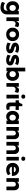

<svg xmlns="http://www.w3.org/2000/svg" viewBox="3334 -4134 1040 7747"><g transform="rotate(90 3853.5 -260.0)"><path d="M285.2 240.2Q155.3 240.2 55.2 175.8L102.1 55.2Q176.3 109.9 274.9 109.9Q341.8 109.9 376 76.2Q410.2 42.5 410.2 -20V-54.2Q355.5 9.8 265.1 9.8Q161.6 9.8 95.7 -62Q29.8 -133.8 29.8 -250Q29.8 -366.2 95.7 -438Q161.6 -509.8 265.1 -509.8Q358.9 -509.8 415 -439.9L419.9 -500H560.1V-20Q560.1 97.7 485.6 168.9Q411.1 240.2 285.2 240.2ZM213.1 -155.8Q246.1 -120.1 299.8 -120.1Q353.5 -120.1 386.7 -155.8Q419.9 -191.4 419.9 -250Q419.9 -308.6 386.7 -344.2Q353.5 -379.9 299.8 -379.9Q246.1 -379.9 213.1 -344.2Q180.2 -308.6 180.2 -250Q180.2 -191.4 213.1 -155.8Z M1037.6 -332Q984.4 -370.1 929.7 -370.1Q910.6 -370.1 893.8 -363.5Q877 -356.9 862.1 -342.8Q847.2 -328.6 838.4 -302.5Q829.6 -276.4 829.6 -240.2V0H679.7V-500H829.6V-386.2Q872.1 -509.8 959.5 -509.8Q1022 -509.8 1077.6 -469.2Z M1171.4 -438.2Q1245.6 -509.8 1367.2 -509.8Q1488.8 -509.8 1563 -438.2Q1637.2 -366.7 1637.2 -250Q1637.2 -133.3 1563 -61.8Q1488.8 9.8 1367.2 9.8Q1245.6 9.8 1171.4 -61.8Q1097.2 -133.3 1097.2 -250Q1097.2 -366.7 1171.4 -438.2ZM1280.5 -155.8Q1313.5 -120.1 1367.2 -120.1Q1420.9 -120.1 1454.1 -155.8Q1487.3 -191.4 1487.3 -250Q1487.3 -308.6 1454.1 -344.2Q1420.9 -379.9 1367.2 -379.9Q1313.5 -379.9 1280.5 -344.2Q1247.6 -308.6 1247.6 -250Q1247.6 -191.4 1280.5 -155.8Z M1915 -509.8Q1967.8 -509.8 2020 -496.6Q2072.3 -483.4 2110.8 -460.9L2066.9 -350.1Q1986.8 -390.1 1915 -390.1Q1881.8 -390.1 1866 -380.9Q1850.1 -371.6 1850.1 -359.9Q1850.1 -351.6 1856.7 -345.2Q1863.3 -338.9 1886.7 -330.3Q1910.2 -321.8 1955.1 -311Q2043.9 -289.6 2086.4 -251.2Q2128.9 -212.9 2128.9 -148.9Q2128.9 -78.6 2072.8 -34.4Q2016.6 9.8 1917 9.8Q1782.2 9.8 1696.8 -46.9L1731.9 -170.9Q1774.9 -142.6 1825.4 -126.2Q1876 -109.9 1917 -109.9Q1947.8 -109.9 1963.4 -117.4Q1979 -125 1979 -137.2Q1979 -150.4 1957.8 -162.4Q1936.5 -174.3 1877 -189.9Q1786.6 -213.4 1743.4 -251.5Q1700.2 -289.6 1700.2 -350.1Q1700.2 -420.9 1756.6 -465.3Q1813 -509.8 1915 -509.8Z M2406.7 -509.8Q2459.5 -509.8 2511.7 -496.6Q2564 -483.4 2602.5 -460.9L2558.6 -350.1Q2478.5 -390.1 2406.7 -390.1Q2373.5 -390.1 2357.7 -380.9Q2341.8 -371.6 2341.8 -359.9Q2341.8 -351.6 2348.4 -345.2Q2355 -338.9 2378.4 -330.3Q2401.9 -321.8 2446.8 -311Q2535.6 -289.6 2578.1 -251.2Q2620.6 -212.9 2620.6 -148.9Q2620.6 -78.6 2564.5 -34.4Q2508.3 9.8 2408.7 9.8Q2273.9 9.8 2188.5 -46.9L2223.6 -170.9Q2266.6 -142.6 2317.1 -126.2Q2367.7 -109.9 2408.7 -109.9Q2439.5 -109.9 2455.1 -117.4Q2470.7 -125 2470.7 -137.2Q2470.7 -150.4 2449.5 -162.4Q2428.2 -174.3 2368.7 -189.9Q2278.3 -213.4 2235.1 -251.5Q2191.9 -289.6 2191.9 -350.1Q2191.9 -420.9 2248.3 -465.3Q2304.7 -509.8 2406.7 -509.8Z M2860.4 -759.8V-448.2Q2914.1 -509.8 3000.5 -509.8Q3106.4 -509.8 3173.3 -438Q3240.2 -366.2 3240.2 -250Q3240.2 -133.8 3173.3 -62Q3106.4 9.8 3000.5 9.8Q2911.1 9.8 2857.4 -56.2L2850.6 0H2710.4V-759.8ZM2883.5 -155.8Q2916.5 -120.1 2970.2 -120.1Q3023.9 -120.1 3057.1 -155.8Q3090.3 -191.4 3090.3 -250Q3090.3 -308.6 3057.1 -344.2Q3023.9 -379.9 2970.2 -379.9Q2916.5 -379.9 2883.5 -344.2Q2850.6 -308.6 2850.6 -250Q2850.6 -191.4 2883.5 -155.8Z M3688 -332Q3634.8 -370.1 3580.1 -370.1Q3561 -370.1 3544.2 -363.5Q3527.3 -356.9 3512.5 -342.8Q3497.6 -328.6 3488.8 -302.5Q3480 -276.4 3480 -240.2V0H3330.1V-500H3480V-386.2Q3522.5 -509.8 3609.9 -509.8Q3672.4 -509.8 3728 -469.2Z M3801.8 -500H3951.7V0H3801.8ZM3815.7 -737.5Q3839.4 -759.8 3877 -759.8Q3914.6 -759.8 3938.2 -737.5Q3961.9 -715.3 3961.9 -680.2Q3961.9 -645 3938 -622.6Q3914.1 -600.1 3877 -600.1Q3839.8 -600.1 3815.9 -622.6Q3792 -645 3792 -680.2Q3792 -715.3 3815.7 -737.5Z M4025.4 -370.1V-500H4045.4Q4091.3 -500 4115.5 -517.6Q4139.6 -535.2 4153.8 -575.2L4175.8 -640.1H4265.6V-500H4415.5V-370.1H4265.6V-189.9Q4265.6 -152.8 4283.4 -136.5Q4301.3 -120.1 4336.4 -120.1Q4368.7 -120.1 4394.5 -137.2L4414.6 -22.9Q4364.3 9.8 4285.6 9.8Q4202.6 9.8 4159.2 -33.2Q4115.7 -76.2 4115.7 -160.2V-370.1Z M4845.2 0 4839.4 -62Q4782.7 9.8 4690.4 9.8Q4584.5 9.8 4519.8 -61.8Q4455.1 -133.3 4455.1 -250Q4455.1 -366.7 4519.8 -438.2Q4584.5 -509.8 4690.4 -509.8Q4782.7 -509.8 4837.4 -439.9L4845.2 -500H4985.4V0ZM4638.4 -155.8Q4671.4 -120.1 4725.1 -120.1Q4778.8 -120.1 4812 -155.8Q4845.2 -191.4 4845.2 -250Q4845.2 -308.6 4812 -344.2Q4778.8 -379.9 4725.1 -379.9Q4671.4 -379.9 4638.4 -344.2Q4605.5 -308.6 4605.5 -250Q4605.5 -191.4 4638.4 -155.8Z M5444.8 -279.8Q5444.8 -326.2 5421.9 -353Q5398.9 -379.9 5355 -379.9Q5309.1 -379.9 5282 -350.8Q5254.9 -321.8 5254.9 -270V0H5105V-500H5254.9V-425.8Q5282.2 -467.3 5323.7 -488.5Q5365.2 -509.8 5415 -509.8Q5497.1 -509.8 5545.9 -455.1Q5594.7 -400.4 5594.7 -310.1V0H5444.8Z M6044.4 -279.8Q6044.4 -326.2 6021.5 -353Q5998.5 -379.9 5954.6 -379.9Q5908.7 -379.9 5881.6 -350.8Q5854.5 -321.8 5854.5 -270V0H5704.6V-500H5854.5V-425.8Q5881.8 -467.3 5923.3 -488.5Q5964.8 -509.8 6014.6 -509.8Q6096.7 -509.8 6145.5 -455.1Q6194.3 -400.4 6194.3 -310.1V0H6044.4Z M6308.1 -500H6458V0H6308.1ZM6322 -737.5Q6345.7 -759.8 6383.3 -759.8Q6420.9 -759.8 6444.6 -737.5Q6468.3 -715.3 6468.3 -680.2Q6468.3 -645 6444.3 -622.6Q6420.4 -600.1 6383.3 -600.1Q6346.2 -600.1 6322.3 -622.6Q6298.3 -645 6298.3 -680.2Q6298.3 -715.3 6322 -737.5Z M6821.8 -509.8Q6934.6 -509.8 7005.9 -437Q7077.1 -364.3 7077.1 -250V-220.2H6705.1Q6711.9 -174.8 6751.7 -147.5Q6791.5 -120.1 6852.1 -120.1Q6935.1 -120.1 6996.1 -168L7045.9 -64Q6965.8 9.8 6832 9.8Q6706.1 9.8 6628.9 -61.8Q6551.8 -133.3 6551.8 -250Q6551.8 -366.7 6626 -438.2Q6700.2 -509.8 6821.8 -509.8ZM6709 -299.8H6931.2Q6924.8 -337.4 6895 -358.6Q6865.2 -379.9 6821.8 -379.9Q6779.3 -379.9 6749.5 -358.4Q6719.7 -336.9 6709 -299.8Z M7506.8 -279.8Q7506.8 -326.2 7483.9 -353Q7460.9 -379.9 7417 -379.9Q7371.1 -379.9 7344 -350.8Q7316.9 -321.8 7316.9 -270V0H7167V-500H7316.9V-425.8Q7344.2 -467.3 7385.7 -488.5Q7427.2 -509.8 7477.1 -509.8Q7559.1 -509.8 7607.9 -455.1Q7656.7 -400.4 7656.7 -310.1V0H7506.8Z"/></g></svg>

Font: Gully
Style: Bold
Weight: 700
Designer: jaikishan Patel
Foundry: MagicType
Version: Version 1.000;Glyphs 3.2 (3242)